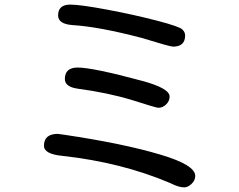

<svg xmlns="http://www.w3.org/2000/svg" viewBox="-20 -770 1040 834"><path d="M772.5 -641.6Q784.2 -629.9 784.2 -616.2Q784.2 -567.4 731.4 -567.4Q718.8 -567.4 594.7 -605.5Q408.2 -654.3 293.9 -661.1Q232.4 -666 232.4 -703.1Q232.4 -750 285.2 -750Q328.1 -750 443.4 -728.5Q558.6 -707 660.2 -680.7Q761.7 -654.3 772.5 -641.6ZM596.7 -418.9Q716.8 -386.7 716.8 -350.6Q716.8 -331.1 701.7 -316.4Q686.5 -301.8 668 -301.8Q658.2 -301.8 554.7 -335Q449.2 -367.2 317.4 -384.8Q261.7 -392.6 261.7 -426.8Q261.7 -476.6 317.4 -476.6Q382.8 -476.6 596.7 -418.9ZM675.8 -98.6Q828.1 -53.7 828.1 -5.9Q828.1 13.7 812 28.8Q795.9 43.9 780.3 43.9Q755.9 43.9 719.7 25.4Q508.8 -64.5 252 -92.8Q170.9 -100.6 170.9 -136.7Q170.9 -188.5 231.4 -188.5L259.8 -184.6Q515.6 -146.5 675.8 -98.6Z"/></svg>

Font: FakePearl
Style: Regular
Weight: 400
Version: Version 1.2